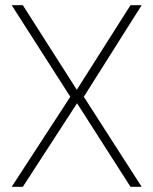

<svg xmlns="http://www.w3.org/2000/svg" viewBox="-20 -720 591 740"><path d="M68 -700 276 -374 483 -700H526L303 -347L526 0H483L277 -322L68 0H25L251 -347L25 -700Z"/></svg>

Font: Titillium Web ExtraLight
Style: Regular
Weight: 275
Version: Version 1.002;PS 57.000;hotconv 1.0.70;makeotf.lib2.5.55311